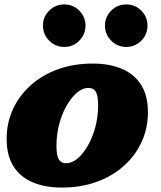

<svg xmlns="http://www.w3.org/2000/svg" viewBox="-20 -827 728 867"><path d="M550.5 -615Q590 -615 618 -643.2Q646 -671.5 646 -711.5Q646 -751 618 -779Q590 -807 550 -807Q510.5 -807 482.2 -779Q454 -751 454 -711.5Q454 -671.5 482.2 -643.2Q510.5 -615 550.5 -615ZM270.5 -615Q310 -615 338 -643.2Q366 -671.5 366 -711.5Q366 -751 338 -779Q310 -807 270 -807Q230.5 -807 202.2 -779Q174 -751 174 -711.5Q174 -671.5 202.2 -643.2Q230.5 -615 270.5 -615ZM10 -200Q10 -125 40.8 -76.2Q71.5 -27.5 127.5 -3.8Q183.5 20 259 20Q345.5 20 417 -6Q488.5 -32 540.2 -78.8Q592 -125.5 620 -187.2Q648 -249 648 -320Q648 -395 617.2 -443.8Q586.5 -492.5 530.5 -516.2Q474.5 -540 399 -540Q312.5 -540 241 -514Q169.5 -488 117.8 -441.2Q66 -394.5 38 -333Q10 -271.5 10 -200ZM235 -170Q235 -220.5 247.5 -267Q260 -313.5 281 -350.2Q302 -387 327.5 -408.5Q353 -430 379 -430Q393.5 -430 403.2 -423.2Q413 -416.5 418 -399.2Q423 -382 423 -350Q423 -300 410.5 -253.2Q398 -206.5 377 -169.8Q356 -133 330.5 -111.5Q305 -90 279 -90Q264.5 -90 254.8 -96.8Q245 -103.5 240 -120.8Q235 -138 235 -170Z"/></svg>

Font: Besley Black
Style: Italic
Weight: 900
Italic angle: -13°
Designer: Owen Earl
Foundry: indestructible type*
Version: Version 2.001